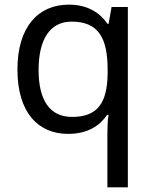

<svg xmlns="http://www.w3.org/2000/svg" viewBox="-20 -566 655 826"><path d="M442 11V240H530V-536H460L447 -463H443C411 -509 360 -546 276 -546C145 -546 55 -451 55 -267C55 -83 143 10 273 10C358 10 410 -26 441 -72H447C443 -49 442 -13 442 11ZM290 -63C192 -63 146 -138 146 -265C146 -392 192 -473 288 -473C404 -473 443 -402 443 -266V-248C441 -123 400 -63 290 -63Z"/></svg>

Font: Noto Sans Lycian
Style: Regular
Weight: 400
Designer: Monotype Design Team
Foundry: Monotype Imaging Inc.
Version: Version 2.002